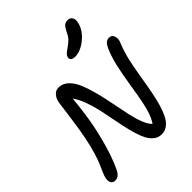

<svg xmlns="http://www.w3.org/2000/svg" viewBox="-271 -1128 1305 1305"><g transform="rotate(-45 381.5 -476.0)"><path d="M470.2 -764.2Q448.7 -764.2 438.7 -772.7Q428.7 -781.2 431.2 -795.9Q434.6 -810.1 444.6 -819.8Q454.6 -829.6 479 -846.2Q508.3 -866.2 522.5 -882.6Q536.6 -898.9 549.8 -928.2Q563.5 -956.1 576.4 -966.6Q589.4 -977.1 606.9 -977.1Q632.3 -977.1 642.8 -960.4Q653.3 -943.8 647.9 -918Q636.2 -857.9 580.1 -811Q523.9 -764.2 470.2 -764.2ZM67.9 23.9Q47.9 23.9 37.8 9Q27.8 -5.9 33.2 -34.2Q36.1 -50.3 46.6 -75Q57.1 -99.6 69.1 -125.7Q81.1 -151.9 97.7 -206.3Q114.3 -260.7 127.9 -329.1Q141.6 -396.5 156 -506.8Q170.4 -617.2 171.9 -625Q178.2 -656.2 196.5 -676.5Q214.8 -696.8 241.2 -696.8Q281.2 -696.8 312.3 -667.2Q343.3 -637.7 363 -588.6Q382.8 -539.6 398.2 -479.5Q413.6 -419.4 425.8 -355.2Q438 -291 450.2 -234.9Q462.4 -178.7 480 -133.5Q497.6 -88.4 519 -69.8Q538.1 -98.6 550.5 -133.1Q563 -167.5 574.2 -222.2Q584 -270.5 598.9 -364.5Q613.8 -458.5 628.4 -522.7Q643.1 -586.9 667 -643.1Q679.2 -670.4 692.1 -682.1Q705.1 -693.8 723.1 -693.8Q750 -693.8 758.3 -668.2Q766.6 -642.6 753.9 -613.8Q730.5 -555.7 717 -499.5Q703.6 -443.4 689.5 -356.7Q675.3 -270 667 -229Q657.7 -181.2 648.4 -145.8Q639.2 -110.4 626 -76.7Q612.8 -43 597.4 -21.7Q582 -0.5 561 12.2Q540 24.9 514.2 24.9Q478 24.9 451.4 1Q424.8 -22.9 408 -64.2Q391.1 -105.5 378.7 -156.7Q366.2 -208 355 -267.1Q343.8 -326.2 332 -380.9Q320.3 -435.5 301 -488.3Q281.7 -541 256.8 -575.2Q242.7 -426.3 222.2 -329.1Q179.7 -131.8 124 -19Q103 23.9 67.9 23.9Z"/></g></svg>

Font: Shantell Sans Bouncy
Style: Italic
Weight: 400
Italic angle: -11.31°
Designer: Stephen Nixon, Anya Danilova, Shantell Martin
Foundry: Arrow Type
Version: Version 1.006;[9816181b4]